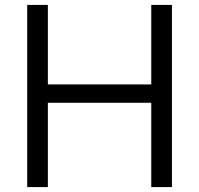

<svg xmlns="http://www.w3.org/2000/svg" viewBox="-20 -760 810 780"><path d="M90.5 0V-740H174.5V-417H594.5V-740H678.5V0H594.5V-342.5H174.5V0Z"/></svg>

Font: Encode Sans SmExp
Style: Regular
Weight: 400
Width: 6
Designer: Multiple Designers
Foundry: Impallari Type
Version: Version 3.002; ttfautohint (v1.8.3) -l 8 -r 50 -G 200 -x 14 